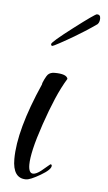

<svg xmlns="http://www.w3.org/2000/svg" viewBox="-42 -503 309 548"><g transform="rotate(5 112.0 -228.5)"><path d="M53 15Q15 15 15 -40Q15 -123 75 -259Q75 -263 80.5 -274Q86 -285 89 -288Q96 -295 108 -295Q143 -295 146 -281Q130 -255 115.5 -221Q101 -187 87 -146Q72 -102 65.5 -73.5Q59 -45 59 -28Q59 -3 72 -3Q81 -3 95 -14Q106 -23 110.5 -27Q115 -31 119 -34Q123 -34 123 -30Q123 -19 94 -2Q65 15 53 15ZM95 -371Q91 -371 91 -376Q91 -382 150 -427Q209 -472 214 -472Q224 -472 224 -461Q224 -450 218 -444Q215 -442 202 -433Q189 -424 156 -404Q134 -391 115.5 -381Q97 -371 95 -371Z"/></g></svg>

Font: Qwigley
Style: Regular
Weight: 400
Designer: Robert E. Leuschke
Foundry: Robert E. Leuschke
Version: Version 1.010; ttfautohint (v1.8.3)